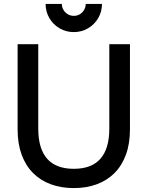

<svg xmlns="http://www.w3.org/2000/svg" viewBox="-20 -946 754 981"><path d="M357 -782Q317.5 -782 284.5 -801.2Q251.5 -820.5 232.2 -853.5Q213 -886.5 213 -926H296Q296 -909.5 304.2 -895.5Q312.5 -881.5 326.5 -873.2Q340.5 -865 357 -865Q374 -865 387.8 -873.2Q401.5 -881.5 409.8 -895.5Q418 -909.5 418 -926H501Q501 -886.5 481.8 -853.5Q462.5 -820.5 429.5 -801.2Q396.5 -782 357 -782ZM357 15Q292.5 15 239.5 -4.5Q186.5 -24 148.8 -62Q111 -100 90.5 -156Q70 -212 70 -285V-720H175.5V-288.5Q175.5 -186.5 220.8 -135Q266 -83.5 357 -83.5Q448 -83.5 493.2 -135Q538.5 -186.5 538.5 -288.5V-720H644V-285Q644 -212 623.5 -156Q603 -100 565.2 -62Q527.5 -24 474.5 -4.5Q421.5 15 357 15Z"/></svg>

Font: Vela Sans SemBd
Style: Regular
Weight: 600
Designer: Principal design: Mikhail Sharanda - project Manrope.
Design modification: Ravid Balaliev
Foundry: Mikhail Sharanda
Version: Version 1.001